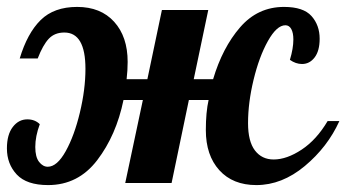

<svg xmlns="http://www.w3.org/2000/svg" viewBox="-57 -529 1001 555"><path d="M-8.5 -24.5C10.5 -4.2 40.7 6 82 6C140 6 187.3 -18 224 -66C260.7 -114 286 -172 300 -240H356L305 0H439L489 -240H546C540.7 -216.7 538 -187.7 538 -153C538 -104.3 551 -65.7 577 -37C603 -8.3 638.7 6 684 6C733.3 6 780 -12.3 824 -49C868 -85.7 901.3 -129 924 -179H890C868.7 -143 843.7 -115.5 815 -96.5C786.3 -77.5 759.3 -68 734 -68C711.3 -68 693.3 -76.7 680 -94C666.7 -111.3 660 -137.7 660 -173C660 -212.3 665.3 -254.2 676 -298.5C686.7 -342.8 700.5 -380.2 717.5 -410.5C734.5 -440.8 751.3 -456 768 -456C775.3 -456 781 -452.3 785 -445C789 -437.7 791 -427.7 791 -415C791 -397.7 787.7 -378 781 -356C792.3 -348 804 -344 816 -344C830.7 -344 842.8 -350.3 852.5 -363C862.2 -375.7 867 -393.7 867 -417C867 -443 859.2 -464.8 843.5 -482.5C827.8 -500.2 801.3 -509 764 -509C713.3 -509 671 -489.3 637 -450C603 -410.7 577 -360.7 559 -300H503L545 -500H411L369 -300H309C311 -317.3 312 -334 312 -350C312 -398.7 299 -437.3 273 -466C247 -494.7 211.3 -509 166 -509C121.3 -509 86.2 -496.3 60.5 -471C34.8 -445.7 14.7 -408.7 0 -360H52C62 -386 72.7 -405 84 -417C95.3 -429 110.3 -435 129 -435C169.7 -435 190 -400 190 -330C190 -290.7 184.7 -248.7 174 -204C163.3 -159.3 149.7 -122 133 -92C116.3 -62 99 -47 81 -47C71.7 -47 63.3 -51.7 56 -61C48.7 -70.3 45 -84.7 45 -104C45 -124.7 49.3 -146.7 58 -170C48.7 -179.3 36.7 -184 22 -184C5.3 -184 -8.7 -176.7 -20 -162C-31.3 -147.3 -37 -126.7 -37 -100C-37 -70 -27.5 -44.8 -8.5 -24.5Z"/></svg>

Font: DonutKreme
Style: Regular
Weight: 400
Designer: Impallari Type
Foundry: Impallari Type
Version: Version 2.100